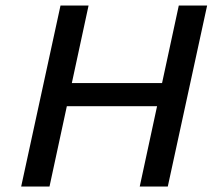

<svg xmlns="http://www.w3.org/2000/svg" viewBox="-20 -678 779 698"><path d="M488 0 630 -658H733L590 0ZM57 0 200 -658H302L160 0ZM152 -292 170 -376H640L622 -292Z"/></svg>

Font: Ysabeau Office SemiBold
Style: Italic
Weight: 600
Italic angle: -12°
Designer: Christian Thalmann (Catharsis Fonts)
Version: Version 2.001;gftools[0.9.30]; featfreeze: tnum,lnum,ss02